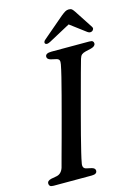

<svg xmlns="http://www.w3.org/2000/svg" viewBox="-133 -964 722 1033"><g transform="rotate(-15 228.5 -448.0)"><path d="M211 -80.5Q203.5 -49 228.5 -44.5L255.5 -38.5Q275 -33.5 275 -19.5Q275 0 245.5 0H33Q18.5 0 13.2 -5Q8 -10 8 -18Q7 -34 30.5 -39.5L60.5 -45Q88 -50 99 -82Q105 -104.5 116.2 -145.8Q127.5 -187 141.8 -239.5Q156 -292 171 -348.2Q186 -404.5 200 -457.5Q214 -510.5 224.5 -553.2Q235 -596 239.5 -620.5Q242.5 -635.5 239.2 -643.5Q236 -651.5 222 -654.5L193.5 -661Q174 -666.5 174 -680.5Q174 -700 208.5 -700H418.5Q433 -700 438 -695.5Q443 -691 443 -683.5Q443 -667.5 418.5 -661L386.5 -653.5Q372 -650 364.2 -643.5Q356.5 -637 352 -621.5Q344.5 -596 332.2 -550.8Q320 -505.5 305 -450Q290 -394.5 274.5 -336.5Q259 -278.5 245.5 -226.2Q232 -174 222.8 -135.2Q213.5 -96.5 211 -80.5ZM449 -750Q436.5 -742 422 -752.5L335.5 -817.5L215 -752.5Q195 -742 187 -750Q183.5 -753.5 185 -759.8Q186.5 -766 195.5 -773L314 -874Q326.5 -884 336 -889.8Q345.5 -895.5 357 -895.5Q368.5 -895.5 374.8 -889.8Q381 -884 387.5 -874L453.5 -773Q458.5 -766 456.2 -759.8Q454 -753.5 449 -750Z"/></g></svg>

Font: Fraunces 9pt
Style: Italic
Weight: 400
Italic angle: -16°
Version: Version 1.000;[b76b70a41]